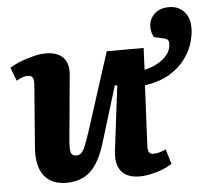

<svg xmlns="http://www.w3.org/2000/svg" viewBox="-50 -726 864 793"><g transform="rotate(-5 382.0 -329.0)"><path d="M195 14Q132 14 101.5 -26Q71 -66 77 -144L97 -401Q99 -424 92.5 -432Q86 -440 73 -440Q63 -440 51 -436Q39 -432 26 -424L5 -479Q22 -491 48.5 -501.5Q75 -512 103.5 -519Q132 -526 154 -526Q203 -526 227 -501Q251 -476 246 -427L221 -158Q218 -123 222.5 -109Q227 -95 244 -95Q257 -95 265.5 -103Q274 -111 282.5 -132Q291 -153 303 -189L407 -513H560L556 -423Q585 -429 610.5 -443Q636 -457 651.5 -477Q667 -497 667 -522Q667 -533 662 -538Q657 -543 643 -546L606 -554Q601 -563 598 -574.5Q595 -586 595 -597Q595 -628 617.5 -650Q640 -672 679 -672Q703 -672 722 -661.5Q741 -651 752.5 -630.5Q764 -610 764 -579Q764 -549 753.5 -515Q743 -481 718.5 -448.5Q694 -416 653.5 -392Q613 -368 552 -359L540 -109Q539 -91 544.5 -82.5Q550 -74 562 -74Q574 -74 588 -78Q602 -82 614 -88L633 -26Q620 -18 603.5 -10.5Q587 -3 568.5 2.5Q550 8 531.5 11Q513 14 498 14Q445 14 421.5 -16Q398 -46 405 -101L438 -368L428 -370L356 -135Q340 -83 318 -50Q296 -17 265.5 -1.5Q235 14 195 14Z"/></g></svg>

Font: Literata
Style: Bold Italic
Weight: 700
Italic angle: -2°
Designer: Latin by Veronika Burian and Jose Scaglione. Greek by Irene Vlachou. Cyrillic by Vera Evstafieva
Foundry: TypeTogether
Version: Version 3.103;gftools[0.9.29]